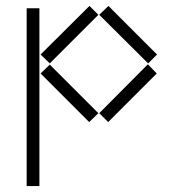

<svg xmlns="http://www.w3.org/2000/svg" viewBox="-20 -628 575 648"><path d="M117 -444 148 -414 312 -578 282 -608ZM315 -578 480 -414 510 -444 346 -608ZM70 0H113V-600H70ZM315 -246 345 -216 509 -380 479 -411ZM117 -380 281 -216 312 -246 148 -410Z"/></svg>

Font: Anthony
Style: Regular
Weight: 400
Designer: Sun Young Oh
Foundry: Velvetyne Type Foundry
Version: Version 1.000;hotconv 1.0.109;makeotfexe 2.5.65596